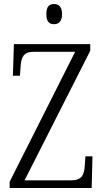

<svg xmlns="http://www.w3.org/2000/svg" viewBox="-20 -933 514 953"><path d="M248 -813C270 -813 288 -825 288 -863C288 -901 270 -913 248 -913C225 -913 210 -901 210 -863C210 -825 225 -813 248 -813ZM28 0H435L439 -157H404L401 -114C398 -65 387 -38 333 -38H102L428 -681V-714H49L44 -557H79L82 -600C85 -649 96 -676 148 -676H353L28 -31Z"/></svg>

Font: Noto Serif Thai Condensed Light
Style: Regular
Weight: 300
Width: 3
Designer: Monotype Design Team
Foundry: Monotype Imaging Inc.
Version: Version 2.002